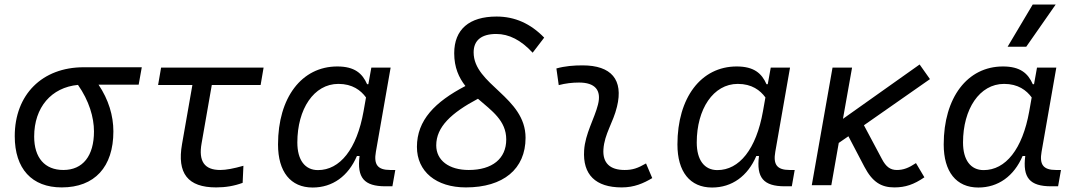

<svg xmlns="http://www.w3.org/2000/svg" viewBox="-20 -815 4728 845"><path d="M251.5 9.8C396.5 9.8 479 -80.1 479 -236.8C479 -305.7 458 -376.5 413.6 -442.4H590.3L604 -519H348.1C165.5 -519 44.9 -398.4 44.9 -215.8C44.9 -72.3 120.1 9.8 251.5 9.8ZM323.2 -441.4C372.1 -371.6 393.6 -298.3 393.6 -236.8C393.6 -128.9 344.7 -66.9 258.8 -66.9C177.2 -66.9 130.4 -120.6 130.4 -213.9C130.4 -342.8 206.1 -430.2 323.2 -441.4Z M931.2 9.8C973.1 9.8 1010.7 3.4 1047.9 -10.3L1051.3 -85.4C1008.3 -73.2 975.1 -66.9 949.2 -66.9C879.9 -66.9 853 -105 867.2 -184.1L912.1 -440.9H1127L1140.1 -517.6H689L675.8 -440.9H826.7L781.2 -181.2C758.3 -51.8 806.6 9.8 931.2 9.8Z M1601.1 -444.3H1595.7C1574.7 -492.2 1540.5 -522.5 1464.4 -522.5C1307.6 -522.5 1203.6 -385.3 1203.6 -179.2C1203.6 -59.1 1258.8 10.3 1356 10.3C1443.4 10.3 1512.7 -39.6 1550.8 -128.4H1562.5C1550.3 -32.7 1582.5 4.9 1676.3 4.9H1707L1719.7 -66.9H1697.8C1641.1 -66.9 1624.5 -91.3 1634.3 -147L1699.2 -517.6H1614.3ZM1469.2 -445.8C1531.2 -445.8 1567.9 -417.5 1590.8 -386.2L1580.1 -325.7C1550.3 -157.7 1475.6 -66.4 1379.4 -66.4C1322.3 -66.4 1288.6 -110.4 1288.6 -188C1288.6 -335 1361.3 -445.8 1469.2 -445.8Z M2030.3 9.8C2195.3 9.8 2293 -71.3 2293 -208.5C2293 -388.7 2064.5 -441.9 2064.5 -584.5C2064.5 -637.7 2099.1 -665.5 2164.1 -665.5C2220.2 -665.5 2273.4 -638.2 2324.2 -583L2375 -649.4C2314.9 -711.4 2245.6 -742.2 2165.5 -742.2C2044.9 -742.2 1979 -685.5 1979 -580.6C1979 -518.1 1999.5 -473.1 2028.3 -436.5C1894.5 -366.7 1814.9 -286.1 1814.9 -168.5C1814.9 -60.1 1899.4 9.8 2030.3 9.8ZM2083.5 -380.4C2144 -327.6 2208 -284.7 2208 -201.2C2208 -116.7 2146.5 -66.9 2043 -66.9C1955.6 -66.9 1899.9 -109.4 1899.9 -175.3C1899.9 -256.3 1965.8 -317.9 2083.5 -380.4Z M2823.2 -95.7C2786.6 -74.7 2764.2 -66.9 2729 -66.9C2664.1 -66.9 2631.8 -98.1 2635.7 -157.7C2640.1 -225.6 2678.7 -275.4 2695.3 -345.2C2724.6 -464.4 2670.4 -527.3 2543.9 -527.3C2505.4 -527.3 2466.8 -524.4 2428.7 -513.7L2439 -440.4C2468.8 -448.2 2498.5 -451.7 2528.3 -451.7C2598.6 -451.7 2627.9 -418.5 2611.8 -355C2596.7 -293.9 2555.2 -226.1 2550.8 -153.3C2543.9 -46.4 2601.1 9.8 2716.3 9.8C2771.5 9.8 2812 -8.3 2850.6 -31.2Z M3358.9 -444.3H3353.5C3332.5 -492.2 3298.3 -522.5 3222.2 -522.5C3065.4 -522.5 2961.4 -385.3 2961.4 -179.2C2961.4 -59.1 3016.6 10.3 3113.8 10.3C3201.2 10.3 3270.5 -39.6 3308.6 -128.4H3320.3C3308.1 -32.7 3340.3 4.9 3434.1 4.9H3464.8L3477.5 -66.9H3455.6C3398.9 -66.9 3382.3 -91.3 3392.1 -147L3457 -517.6H3372.1ZM3227.1 -445.8C3289.1 -445.8 3325.7 -417.5 3348.6 -386.2L3337.9 -325.7C3308.1 -157.7 3233.4 -66.4 3137.2 -66.4C3080.1 -66.4 3046.4 -110.4 3046.4 -188C3046.4 -335 3119.1 -445.8 3227.1 -445.8Z M3552.7 0H3638.7L3671.4 -186L3713.9 -215.3L3784.2 -81.1C3819.3 -14.2 3857.9 9.8 3916 9.8C3964.4 9.8 4002 -2.9 4048.3 -34.7L4011.2 -97.2C3979 -75.7 3955.6 -66.9 3927.2 -66.9C3898.9 -66.9 3879.4 -80.1 3860.8 -116.2L3782.2 -263.7L4072.8 -466.8L4027.3 -531.2L3689.9 -292L3730 -517.6H3644Z M4530.8 -444.3H4525.4C4504.4 -492.2 4470.2 -522.5 4394 -522.5C4237.3 -522.5 4133.3 -385.3 4133.3 -179.2C4133.3 -59.1 4188.5 10.3 4285.6 10.3C4373 10.3 4442.4 -39.6 4480.5 -128.4H4492.2C4480 -32.7 4512.2 4.9 4606 4.9H4636.7L4649.4 -66.9H4627.4C4570.8 -66.9 4554.2 -91.3 4564 -147L4628.9 -517.6H4543.9ZM4398.9 -445.8C4460.9 -445.8 4497.6 -417.5 4520.5 -386.2L4509.8 -325.7C4480 -157.7 4405.3 -66.4 4309.1 -66.4C4252 -66.4 4218.3 -110.4 4218.3 -188C4218.3 -335 4291 -445.8 4398.9 -445.8ZM4414.6 -609.4H4496.6L4626 -794.9H4524.9Z"/></svg>

Font: Cascadia Mono SemiLight
Style: Italic
Weight: 350
Italic angle: -10°
Monospace: yes
Designer: Aaron Bell
Foundry: Saja Typeworks
Version: Version 2404.023